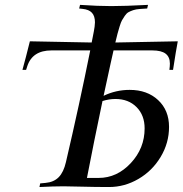

<svg xmlns="http://www.w3.org/2000/svg" viewBox="-20 -752 735 772"><path d="M575.2 -732.4 571.8 -717.8 541 -715.8Q526.9 -714.8 515.9 -711.2Q504.9 -707.5 496.8 -703.1Q488.8 -698.7 481.7 -688.2Q474.6 -677.7 470.5 -670.4Q466.3 -663.1 460.9 -645.5Q455.6 -627.9 452.6 -616.9Q449.7 -606 443.8 -581.1Q688.5 -585.9 694.8 -585.9Q688 -551.3 675.8 -471.2H661.1L662.6 -484.9Q663.1 -488.8 663.1 -496.1Q663.1 -522.9 646 -536.1Q628.9 -549.3 592.3 -549.3H436.5Q432.6 -532.7 425 -498Q417.5 -463.4 410.4 -430.7Q403.3 -397.9 396.5 -366.7Q445.8 -390.6 501.5 -390.6Q571.8 -390.6 615.7 -349.6Q659.7 -308.6 659.7 -241.7Q659.7 -177.2 626 -121.1Q592.3 -64.9 536.6 -32.5Q481 0 418.5 0Q364.7 0 307.4 -1.5Q250 -2.9 235.4 -2.9Q195.3 -2.9 138.7 0L141.6 -14.6L163.1 -16.6Q196.3 -19.5 216.1 -39.6Q235.8 -59.6 245.1 -100.1Q299.8 -334.5 342.8 -549.3H187Q109.9 -549.3 89.4 -484.9L85 -471.2H70.3Q83.5 -518.6 100.1 -585.9Q132.3 -585.4 348.6 -581.1Q350.1 -588.9 353 -603.5Q356 -618.2 357.4 -626.2Q358.9 -634.3 360.4 -644.5Q361.8 -654.8 361.8 -662.1Q361.8 -687.5 349.6 -700.7Q337.4 -713.9 312 -716.3L298.3 -717.8L301.8 -732.4Q375 -727.5 427.7 -727.5Q480.5 -727.5 575.2 -732.4ZM329.6 -36.6H377Q450.2 -36.6 505.9 -96.2Q561.5 -155.8 561.5 -235.8Q561.5 -288.6 529.1 -321.3Q496.6 -354 444.3 -354Q418 -354 392.1 -345.7Q357.4 -180.7 329.6 -36.6Z"/></svg>

Font: Flanker
Style: Italic
Weight: 400
Italic angle: -12°
Designer: Flanker
Version: Version 2.027